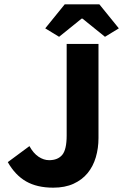

<svg xmlns="http://www.w3.org/2000/svg" viewBox="-20 -855 569 887"><path d="M226 12Q151 12 100.5 -17Q50 -46 16 -106L116 -180Q134 -147 158 -131Q182 -115 207 -115Q247 -115 267.5 -139.5Q288 -164 288 -229V-652H435V-217Q435 -170 422.5 -128Q410 -86 384.5 -55Q359 -24 319.5 -6Q280 12 226 12ZM189 -724 279 -835H439L529 -724L465 -685L361 -769H357L253 -685Z"/></svg>

Font: hySource Sans Pro
Style: Bold
Weight: 700
Designer: Paul D. Hunt
Foundry: Adobe Systems Incorporated
Version: Version 2.021;PS 2.000;hotconv 1.0.86;makeotf.lib2.5.63406